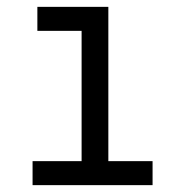

<svg xmlns="http://www.w3.org/2000/svg" viewBox="-20 -540 540 560"><path d="M75 0V-70H218V-450H89V-520H296V-70H425V0Z"/></svg>

Font: Iosevka Algr
Style: Regular
Weight: 400
Monospace: yes
Designer: Belleve Invis
Foundry: Belleve Invis
Version: Version 26.0.2; ttfautohint (v1.8.3)